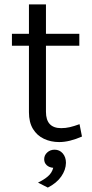

<svg xmlns="http://www.w3.org/2000/svg" viewBox="-20 -631 416 869"><path d="M248 12Q210 12 178.8 -2.8Q147.5 -17.5 129.2 -47.5Q111 -77.5 111 -123V-424H34V-478H111V-611H188V-478H339V-424H188V-125Q188 -51 257 -51Q277 -51 296.2 -55.5Q315.5 -60 340 -69L351 -13Q294 12 248 12ZM196.5 218 152 195.5Q179 182.5 197 167Q215 151.5 221 128.5Q202.5 127 191.2 116.5Q180 106 180 89.5Q180 71.5 193.8 59Q207.5 46.5 227 46.5Q249.5 46.5 264 63.2Q278.5 80 278.5 106Q278 138 257 168Q236 198 196.5 218Z"/></svg>

Font: Betina Sans
Style: Regular
Weight: 400
Designer: Jonathan Pinhorn (font) & Cristiano Sobral (main changes)
Version: Version 2.001;April 28, 2021;FontCreator 13.0.0.2655 32-bit;